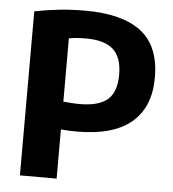

<svg xmlns="http://www.w3.org/2000/svg" viewBox="-53 -798 764 847"><g transform="rotate(5 329.0 -374.5)"><path d="M66.5 0V-726.5Q118.5 -737 173.8 -743Q229 -749 290.5 -749Q455.5 -749 538.8 -684.8Q622 -620.5 622 -481.5Q622 -350.5 541.2 -282.5Q460.5 -214.5 300.5 -214.5Q281.5 -214.5 264.5 -215.2Q247.5 -216 229 -217.5V0ZM302.5 -336.5Q386 -336.5 425 -370.2Q464 -404 464 -480.5Q464 -557.5 425.2 -592.2Q386.5 -627 305.5 -627Q283 -627 265 -625.8Q247 -624.5 229 -621V-341Q247.5 -339 264.5 -337.8Q281.5 -336.5 302.5 -336.5Z"/></g></svg>

Font: Encode Sans SC Condensed Thin
Style: Bold
Weight: 700
Version: Version 3.002